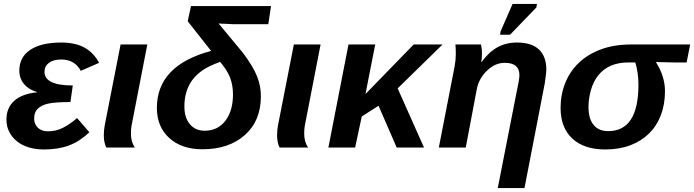

<svg xmlns="http://www.w3.org/2000/svg" viewBox="-20 -756 3557 984"><path d="M226 -83Q269 -83 305.5 -102.5Q342 -122 375 -151L438 -78Q388 -31 333.5 -10.5Q279 10 205 10Q162 10 126.5 -1Q91 -12 66 -32.5Q41 -53 27 -81Q13 -109 13 -143Q13 -203 52.5 -239Q92 -275 170 -283L171 -284Q128 -296 103.5 -325Q79 -354 79 -394Q79 -463 135 -500.5Q191 -538 294 -538Q366 -538 413 -512Q460 -486 488 -434L394 -393Q363 -451 294 -451Q254 -451 231 -434Q208 -417 208 -388Q208 -318 353 -318L341 -233Q264 -233 227 -225Q192 -217 173.5 -199Q155 -181 155 -148Q155 -120 174 -101.5Q193 -83 226 -83Z M651 -71Q651 -29 671 0H525Q520 -8 516 -25Q512 -42 512 -61Q512 -90 517 -115L598 -528H735L654 -111Q651 -94 651 -71Z M1029 -86Q1096 -86 1135 -137Q1174 -188 1174 -272Q1174 -320 1159 -358.5Q1144 -397 1108 -439Q1046 -416 1015.5 -394Q985 -372 965 -345Q946 -319 935.5 -285.5Q925 -252 925 -210Q925 -153 953 -119.5Q981 -86 1029 -86ZM1174 -632 1137 -634Q1126 -634 1116 -634.5Q1106 -635 1100 -636L1226 -484Q1252 -449 1269.5 -420Q1287 -391 1297.5 -364.5Q1308 -338 1312.5 -313Q1317 -288 1317 -262Q1317 -137 1235 -64Q1153 9 1017 9Q911 9 847 -49Q784 -107 784 -203Q784 -421 1062 -495L942 -647L959 -725H1369L1355 -632Z M1539 -71Q1539 -29 1559 0H1413Q1408 -8 1404 -25Q1400 -42 1400 -61Q1400 -90 1405 -115L1486 -528H1623L1542 -111Q1539 -94 1539 -71Z M2013 0 1920 -214 1834 -159 1800 0H1663L1766 -528H1903L1853 -274L2100 -528H2248L2018 -303L2153 0Z M2780 -399Q2780 -393 2779 -383.5Q2778 -374 2776 -360Q2773 -332 2770 -319L2668 208H2531L2629 -291Q2642 -349 2642 -371Q2642 -434 2567 -434Q2517 -434 2476 -394Q2433 -353 2423 -296L2367 0H2229L2310 -416Q2316 -449 2316 -479Q2316 -493 2315.5 -505.5Q2315 -518 2314 -528H2445Q2450 -508 2450 -483Q2450 -453 2446 -438H2448Q2485 -489 2529 -513.5Q2573 -538 2630 -538Q2705 -538 2742.5 -502Q2780 -466 2780 -399ZM2543 -578 2545 -594 2607 -736H2732L2729 -718L2594 -578Z M3082 10Q2973 10 2913 -46Q2853 -102 2853 -203Q2853 -271 2876.5 -330Q2900 -389 2945.5 -433Q2991 -477 3058.5 -502.5Q3126 -528 3214 -528H3231H3517L3499 -436H3434L3343 -438L3342 -437Q3388 -364 3388 -289Q3388 -221 3367 -166Q3346 -111 3306.5 -72Q3267 -33 3210.5 -11.5Q3154 10 3082 10ZM3097 -84Q3252 -84 3252 -322Q3252 -382 3236 -436H3201Q3100 -436 3047 -371Q3021 -339 3008.5 -294.5Q2996 -250 2996 -208Q2996 -148 3022 -116Q3048 -84 3097 -84Z"/></svg>

Font: Libra Sans Modern
Style: Bold Italic
Weight: 700
Italic angle: -12°
Foundry: Stefan Peev, Context Ltd
Version: Version 1.000